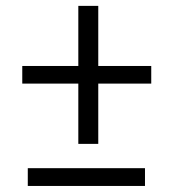

<svg xmlns="http://www.w3.org/2000/svg" viewBox="-20 -631 574 644"><path d="M316.9 -409.7H487.3V-350.6H316.9H309.6V-343.3V-148.4H242.7V-343.3V-350.6H235.4H54.7V-409.7H235.4H242.7V-417V-611.3H309.6V-417V-409.7ZM466.3 -7.3H73.2V-66.9H466.3Z"/></svg>

Font: Vazir Light FD
Style: Light-FD
Weight: 300
Designer: Saber Rastikerdar
Foundry: Saber Rastikerdar
Version: Version 30.1.0